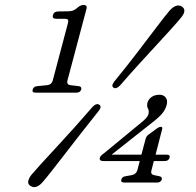

<svg xmlns="http://www.w3.org/2000/svg" viewBox="-20 -734 788 772"><path d="M205.5 -658.5Q188.5 -658.5 193 -674Q197 -688 214.5 -688L253 -688.5Q266.5 -688.5 275.5 -692.5Q284.5 -696.5 295 -706Q305.5 -714 315.5 -714Q332.5 -714 327.5 -697.5L251.5 -411.5Q246.5 -393.5 263.5 -391.5L297.5 -387.5Q309.5 -385.5 306.5 -374Q302.5 -361.5 287.5 -361.5H123Q107.5 -361.5 111.5 -374Q114.5 -386 129 -387.5L169 -391.5Q188 -393.5 192.5 -412L252.5 -638.5Q256 -650.5 253.2 -654.5Q250.5 -658.5 240.5 -658.5ZM565.5 -175.5Q568.5 -187 577.5 -193L611.5 -218Q620 -224 626.5 -224Q635 -224 632 -215L605.5 -112H651Q665 -112 662 -100Q658 -86.5 642.5 -86.5H598.5L589 -49Q584 -32.5 601 -29.5L620.5 -25.5Q633 -23 630.5 -12.5Q626.5 0 611.5 0H480Q464 0 468 -12.5Q471 -23.5 485 -25.5L508 -29.5Q527 -32.5 532 -49L542 -86.5H395Q378 -86.5 381.5 -100.5Q384.5 -108.5 398.5 -118L549 -242Q559.5 -250.5 567 -258.5Q574.5 -266.5 577 -275.5Q580 -288.5 574.8 -297.8Q569.5 -307 573 -321.5Q577 -335 589.5 -344Q602 -353 622 -353Q638 -353 646.5 -341.5Q655 -330 650 -311.5Q645.5 -295 633.8 -279.8Q622 -264.5 595 -243.5L428.5 -112H548.5ZM464.5 -392.5Q448 -374 436.5 -381.5Q425.5 -388.5 440.5 -407.5Q486.5 -463.5 530.8 -521.5Q575 -579.5 609.8 -625.2Q644.5 -671 662 -691.5Q689.5 -721.5 711.5 -707.5Q733 -693 707.5 -662.5Q695.5 -647.5 669.8 -619Q644 -590.5 609.8 -553.5Q575.5 -516.5 537.8 -475Q500 -433.5 464.5 -392.5ZM351 -303Q367 -320.5 379 -313Q391 -305.5 376 -287Q343 -246 309.5 -203Q276 -160 245.2 -120.2Q214.5 -80.5 190.2 -49.5Q166 -18.5 152.5 -3Q125.5 28.5 102.5 13.5Q91.5 7 93.5 -5.2Q95.5 -17.5 107 -32Q120 -47.5 146.8 -76.8Q173.5 -106 208.2 -143.5Q243 -181 280 -222.2Q317 -263.5 351 -303Z"/></svg>

Font: Fraunces 9pt Soft Light
Style: Italic
Weight: 300
Italic angle: -16°
Version: Version 1.000;[0bf87f6ff]